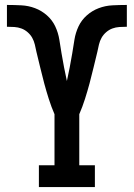

<svg xmlns="http://www.w3.org/2000/svg" viewBox="-20 -755 540 775"><path d="M137 0V-88H200V-294Q187 -324 177 -355.5Q167 -387 158.5 -418.5Q150 -450 142.5 -482Q135 -514 127 -546Q124 -561 120.5 -575.5Q117 -590 110 -602.5Q103 -615 91.5 -625Q80 -635 66.5 -640Q53 -645 38 -646Q23 -647 8 -647V-735H10Q38 -735 66.5 -733.5Q95 -732 121.5 -722Q148 -712 169.5 -693Q191 -674 203 -648.5Q215 -623 219.5 -595Q224 -567 228.5 -539Q233 -511 238.5 -483.5Q244 -456 250 -428Q256 -456 261.5 -483.5Q267 -511 271.5 -539Q276 -567 280.5 -595Q285 -623 297 -648.5Q309 -674 330.5 -693Q352 -712 378.5 -722Q405 -732 433.5 -733.5Q462 -735 490 -735H492V-647Q477 -647 462 -646Q447 -645 433.5 -640Q420 -635 408.5 -625Q397 -615 390 -602.5Q383 -590 379.5 -575.5Q376 -561 373 -546Q365 -514 357.5 -482Q350 -450 341.5 -418.5Q333 -387 323 -355.5Q313 -324 300 -294V-88H363V0Z"/></svg>

Font: Iosevka Curly Slab Semibold
Style: Regular
Weight: 600
Monospace: yes
Designer: Belleve Invis
Foundry: Belleve Invis
Version: Version 22.1.2; ttfautohint (v1.8.4)